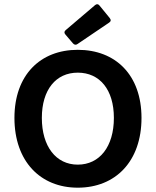

<svg xmlns="http://www.w3.org/2000/svg" viewBox="-20 -871 733 903"><path d="M288.1 -708 323.2 -667C329.1 -660.2 336.9 -658.2 344.7 -664.1L493.2 -764.6C502 -770.5 502.9 -777.3 496.1 -786.1L448.2 -844.7C442.4 -852.5 434.6 -853.5 426.8 -846.7L289.1 -729.5C281.2 -722.7 281.2 -715.8 288.1 -708ZM47.9 -316.4C47.9 -112.3 169.9 11.7 345.7 11.7C523.4 11.7 645.5 -112.3 645.5 -316.4C645.5 -518.6 523.4 -636.7 345.7 -636.7C169.9 -636.7 47.9 -518.6 47.9 -316.4ZM515.6 -316.4C515.6 -182.6 449.2 -96.7 345.7 -96.7C243.2 -96.7 176.8 -182.6 176.8 -316.4C176.8 -449.2 243.2 -529.3 345.7 -529.3C449.2 -529.3 515.6 -449.2 515.6 -316.4Z"/></svg>

Font: Ed Sans Neue SemiBold
Style: Regular
Weight: 600
Designer: Stephen Hutchings
Version: Version 1.004;PS 001.004;hotconv 1.0.88;makeotf.lib2.5.64775